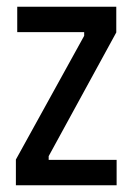

<svg xmlns="http://www.w3.org/2000/svg" viewBox="-20 -548 392 568"><path d="M27 0V-76L229 -442V-453H31V-528H324V-452L124 -86V-75H325V0Z"/></svg>

Font: Bricolage Grotesque 12pt Condensed
Style: Regular
Weight: 400
Width: 3
Designer: Mathieu Triay
Foundry: Atelier Triay
Version: Version 1.001; ttfautohint (v1.8.4.7-5d5b);gftools[0.9.33.de